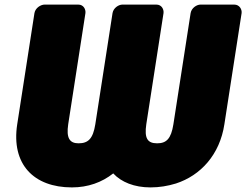

<svg xmlns="http://www.w3.org/2000/svg" viewBox="-20 -768 1072 836"><path d="M293 48C363 48 424 26 473 -13C508 25 565 48 635 48C674 48 710 42 746 31C854 -4 937 -95 957 -227L1032 -711C1034 -727 1023 -748 1000 -748H853C837 -748 814 -734 810 -711L735 -227C725 -163 704 -144 664 -144C622 -144 608 -166 617 -227L692 -711C694 -727 684 -748 661 -748H513C497 -748 474 -734 470 -711L395 -227C385 -164 364 -144 322 -144C283 -144 268 -167 277 -227L352 -711C354 -727 344 -748 321 -748H174C158 -748 134 -734 130 -711L55 -227C28 -53 127 48 293 48Z"/></svg>

Font: Asimov Print
Style: EIt
Weight: 500
Designer: Google
Version: Version 2.000980; 2014